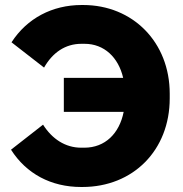

<svg xmlns="http://www.w3.org/2000/svg" viewBox="-20 -733 732 767"><path d="M309 14C512 14 658 -133 658 -340V-359C658 -564 511 -713 312 -713H306C189 -713 88 -660 26 -564L156 -463C190 -523 241 -558 305 -558H318C396 -558 453 -504 472 -422H235V-286H474C457 -200 400 -143 317 -143H304C241 -143 188 -178 152 -235L24 -135C85 -39 184 14 304 14Z"/></svg>

Font: Fixel Text ExtraBold
Style: Regular
Weight: 800
Width: 4
Designer: AlfaBravo + MacPaw
Foundry: Kyrylo Tkachov, Marchela Mozhyna, Serhii Makarenko, Maria Weinstein, Zakhar Kryvoshyya
Version: Version 1.211